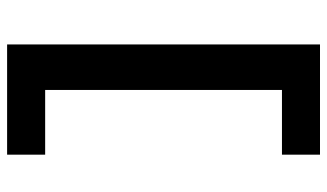

<svg xmlns="http://www.w3.org/2000/svg" viewBox="-210 -600 920 540"><g transform="rotate(90 250.0 -330.0)"><path d="M105 110V-770H415V-663H233V3H415V110Z"/></g></svg>

Font: M PLUS Code Latin
Style: Bold
Weight: 700
Designer: Coji Morishita
Foundry: UNDERFOREST DESIGN
Version: Version 1.002; ttfautohint (v1.8.3)